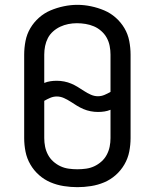

<svg xmlns="http://www.w3.org/2000/svg" viewBox="-20 -766 640 794"><path d="M300 8Q272 8 243.5 3.5Q215 -1 189 -12Q163 -23 141.5 -42Q120 -61 105.5 -86Q91 -111 85.5 -139Q80 -167 80 -195V-540Q80 -568 85.5 -596.5Q91 -625 105.5 -649.5Q120 -674 141.5 -693Q163 -712 189 -723Q215 -734 243.5 -740Q272 -746 300 -746Q328 -746 356.5 -740Q385 -734 411 -723Q437 -712 458.5 -693Q480 -674 494.5 -649.5Q509 -625 514.5 -596.5Q520 -568 520 -540V-195Q520 -167 514.5 -139Q509 -111 494.5 -86Q480 -61 458.5 -42Q437 -23 411 -12Q385 -1 356.5 3.5Q328 8 300 8ZM385 -368Q399 -368 412 -373.5Q425 -379 437 -386V-540Q437 -558 433.5 -576Q430 -594 421.5 -609.5Q413 -625 399 -637.5Q385 -650 368.5 -657Q352 -664 334 -667Q316 -670 298 -670Q280 -670 262.5 -666.5Q245 -663 229 -655.5Q213 -648 199.5 -636Q186 -624 178 -608.5Q170 -593 166.5 -575.5Q163 -558 163 -540V-423Q175 -428 188 -430Q201 -432 215 -432Q230 -432 245.5 -429Q261 -426 275 -420Q289 -414 302 -406Q315 -398 328 -389.5Q341 -381 355.5 -374.5Q370 -368 385 -368ZM300 -66Q318 -66 336 -68.5Q354 -71 370 -78.5Q386 -86 399.5 -98Q413 -110 421.5 -126Q430 -142 433.5 -159.5Q437 -177 437 -195V-312Q425 -307 412 -305Q399 -303 385 -303Q370 -303 354.5 -306Q339 -309 325 -315Q311 -321 298 -329Q285 -337 272 -345.5Q259 -354 244.5 -360.5Q230 -367 215 -367Q201 -367 188 -361.5Q175 -356 163 -349V-195Q163 -177 166.5 -159.5Q170 -142 178.5 -126Q187 -110 200.5 -98Q214 -86 230 -78.5Q246 -71 264 -68.5Q282 -66 300 -66Z"/></svg>

Font: Iosevka Custom Extended
Style: Regular
Weight: 400
Width: 7
Monospace: yes
Designer: Belleve Invis
Foundry: Belleve Invis
Version: Version 11.2.4; ttfautohint (v1.8.4)